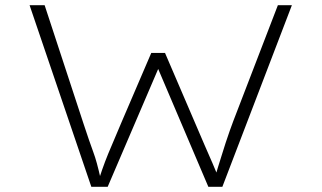

<svg xmlns="http://www.w3.org/2000/svg" viewBox="-20 -720 1240 740"><path d="M332 0 94 -700H152L302 -243Q314 -207 322.5 -182Q331 -157 339 -135.5Q347 -114 353.5 -90Q360 -66 368 -31H362Q374 -68 385 -97Q396 -126 411 -160.5Q426 -195 448 -248L563 -516H616L768 -162Q786 -122 799 -91Q812 -60 818.5 -44.5Q825 -29 818 -31H807Q812 -50 819.5 -73.5Q827 -97 834.5 -121.5Q842 -146 850 -170.5Q858 -195 865.5 -216Q873 -237 879 -253L1051 -700H1105L837 0H783L577 -484L602 -483L395 0Z"/></svg>

Font: Lexend Zetta ExtraLight
Style: Regular
Weight: 250
Version: Version 1.007